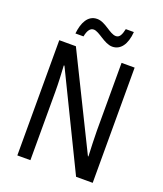

<svg xmlns="http://www.w3.org/2000/svg" viewBox="-162 -1012 950 1118"><g transform="rotate(20 313.0 -453.5)"><path d="M155 -783H205C212 -820 226 -841 248 -841C283 -841 332 -784 382 -784C433 -784 466 -829 472 -907H422C414 -871 404 -849 381 -849C342 -849 298 -906 246 -906C188 -906 162 -850 155 -783ZM547 0V-714H466V-294C466 -247 469 -187 471 -136H468L183 -714H80V0H161V-426C161 -477 158 -533 155 -585H159L444 0Z"/></g></svg>

Font: Noto Sans Devanagari UI Condensed
Style: Regular
Weight: 400
Width: 3
Designer: Jelle Bosma - Monotype Design Team
Foundry: Monotype Imaging Inc.
Version: Version 2.004